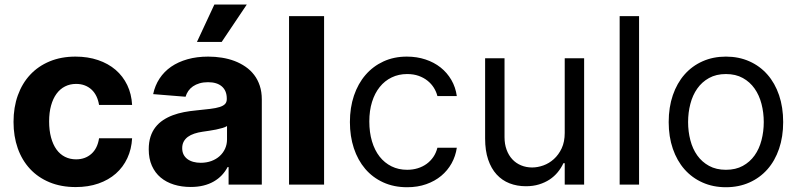

<svg xmlns="http://www.w3.org/2000/svg" viewBox="-20 -797 3453 829"><path d="M306.8 10.7Q244 10.7 194.1 -9.9Q144.2 -30.5 109.6 -67.8Q74.9 -105.1 56.6 -156.8Q38.4 -208.5 38.4 -270.6Q38.4 -333.5 57 -385.3Q75.6 -437.1 110.3 -474.3Q144.9 -511.4 194.4 -532Q244 -552.6 306.1 -552.6Q359.4 -552.6 403.4 -537.6Q447.4 -522.7 479.2 -495.4Q511 -468 529.5 -429.5Q547.9 -391 550.4 -343.8H407.7Q404.5 -364 396.5 -380.9Q388.5 -397.7 375.9 -409.6Q363.3 -421.5 346.4 -428.1Q329.5 -434.7 308.6 -434.7Q282.3 -434.7 260.8 -423.8Q239.3 -413 224.1 -392.2Q208.8 -371.4 200.5 -341.4Q192.1 -311.4 192.1 -272.7Q192.1 -233.7 200.5 -203.1Q208.8 -172.6 223.9 -151.6Q239 -130.7 260.5 -119.9Q282 -109 308.6 -109Q347.7 -109 374.3 -132.5Q400.9 -155.9 407.7 -199.9H550.4Q547.9 -153.1 529.8 -114.2Q511.7 -75.3 480.3 -47.6Q448.9 -19.9 405 -4.6Q361.2 10.7 306.8 10.7Z M803.3 10.3Q764.2 10.3 731 0Q697.8 -10.3 673.7 -30.5Q649.5 -50.8 635.8 -81.3Q622.2 -111.9 622.2 -152.3Q622.2 -182.9 629.8 -206.5Q637.4 -230.1 651.3 -247.9Q665.1 -265.6 684.1 -278.2Q703.1 -290.8 725.9 -299.4Q748.6 -307.9 774.3 -312.9Q800.1 -317.8 827.1 -320.3Q862.6 -323.9 887.6 -326.9Q912.6 -329.9 928.6 -335Q944.6 -340.2 951.9 -348.2Q959.2 -356.2 959.2 -369.3V-371.4Q959.2 -405.2 938 -423.7Q916.9 -442.1 878.2 -442.1Q858 -442.1 841.6 -437.3Q825.3 -432.5 813.2 -424.2Q801.1 -415.8 793.1 -404.3Q785.2 -392.8 781.2 -379.3L641.3 -390.6Q649.1 -427.9 668.9 -457.9Q688.6 -487.9 718.9 -508.9Q749.3 -529.8 789.6 -541.2Q829.9 -552.6 878.9 -552.6Q909.4 -552.6 938.4 -547.9Q967.3 -543.3 992.9 -533.6Q1018.5 -523.8 1040.1 -508.9Q1061.8 -494 1077.4 -473.5Q1093 -453.1 1101.7 -426.7Q1110.4 -400.2 1110.4 -367.9V0H967V-75.6H962.7Q952.8 -56.5 937.9 -40.7Q922.9 -24.9 903.2 -13.5Q883.5 -2.1 858.5 4.1Q833.5 10.3 803.3 10.3ZM846.6 -94.1Q871.4 -94.1 892.4 -101.7Q913.4 -109.4 928.4 -123Q943.5 -136.7 951.9 -155.2Q960.2 -173.7 960.2 -195V-252.8Q953.5 -248.2 940.9 -244.5Q928.3 -240.8 913.4 -237.7Q898.4 -234.7 883 -232.4Q867.5 -230.1 855.1 -228.3Q835.2 -225.5 818.9 -220Q802.6 -214.5 791 -206Q779.5 -197.4 773.1 -185.4Q766.7 -173.3 766.7 -157.3Q766.7 -141.7 772.5 -130Q778.4 -118.3 789.1 -110.3Q799.7 -102.3 814.5 -98.2Q829.2 -94.1 846.6 -94.1ZM905.5 -777.3H1045.5L937.1 -615.8H830.3Z M1379.3 0H1228V-727.3H1379.3Z M1737.9 11.4Q1680.4 11.4 1634.6 -9.6Q1588.8 -30.5 1556.8 -68Q1524.9 -105.5 1507.8 -157.1Q1490.8 -208.8 1490.8 -269.9Q1490.8 -332.4 1508.3 -384.2Q1525.9 -436.1 1558.2 -473.5Q1590.6 -511 1635.8 -531.8Q1681.1 -552.6 1736.5 -552.6Q1779.8 -552.6 1816.9 -540.3Q1854 -528.1 1882.3 -505.7Q1910.5 -483.3 1928.8 -451.9Q1947.1 -420.5 1952.4 -382.1H1868.6Q1864 -400.9 1853.3 -418Q1842.7 -435 1826.2 -448.3Q1809.7 -461.6 1787.6 -469.5Q1765.6 -477.3 1737.9 -477.3Q1701.3 -477.3 1671.2 -462.7Q1641 -448.2 1619.5 -421.3Q1598 -394.5 1586.3 -356.9Q1574.6 -319.2 1574.6 -272.7Q1574.6 -225.5 1586.1 -186.8Q1597.7 -148.1 1619 -120.9Q1640.3 -93.8 1670.5 -78.8Q1700.6 -63.9 1737.9 -63.9Q1762.4 -63.9 1783.7 -70.5Q1805 -77.1 1821.9 -89.3Q1838.8 -101.6 1850.9 -119.1Q1862.9 -136.7 1868.6 -159.1H1952.4Q1947.1 -122.9 1929.9 -91.8Q1912.6 -60.7 1885.1 -37.8Q1857.6 -14.9 1820.5 -1.8Q1783.4 11.4 1737.9 11.4Z M2418.3 -545.5H2502.1V0H2418.3V-92.3H2412.6Q2403.1 -71.7 2388.1 -53.4Q2373.2 -35.2 2353 -21.8Q2332.7 -8.5 2307.2 -0.7Q2281.6 7.1 2250.7 7.1Q2212.4 7.1 2180 -5.5Q2147.7 -18.1 2124.3 -43.7Q2100.9 -69.2 2087.7 -108Q2074.6 -146.7 2074.6 -198.9V-545.5H2158.4V-204.5Q2158.4 -174.7 2167.3 -150.6Q2176.1 -126.4 2191.9 -109.4Q2207.7 -92.3 2229.8 -83.1Q2251.8 -73.9 2277.7 -73.9Q2301.1 -73.9 2326 -82.7Q2350.9 -91.6 2371.4 -110.1Q2392 -128.6 2405.2 -156.6Q2418.3 -184.7 2418.3 -223Z M2739.3 0H2655.5V-727.3H2739.3Z M3114.3 11.4Q3058.9 11.4 3013.5 -8.9Q2968 -29.1 2935.5 -65.9Q2903.1 -102.6 2885.1 -154.7Q2867.2 -206.7 2867.2 -269.9Q2867.2 -333.8 2885.1 -386Q2903.1 -438.2 2935.5 -475.1Q2968 -512.1 3013.5 -532.3Q3058.9 -552.6 3114.3 -552.6Q3169.7 -552.6 3215.4 -532.3Q3261 -512.1 3293.5 -475.1Q3326 -438.2 3343.8 -386Q3361.5 -333.8 3361.5 -269.9Q3361.5 -206.7 3343.8 -154.7Q3326 -102.6 3293.5 -65.9Q3261 -29.1 3215.4 -8.9Q3169.7 11.4 3114.3 11.4ZM3114.3 -63.9Q3156.6 -63.9 3187.3 -80.8Q3218 -97.7 3238.1 -125.9Q3258.2 -154.1 3267.9 -191.6Q3277.7 -229 3277.7 -269.9Q3277.7 -311.1 3267.9 -348.5Q3258.2 -386 3238.1 -414.6Q3218 -443.2 3187.3 -460.2Q3156.6 -477.3 3114.3 -477.3Q3072.4 -477.3 3041.5 -460.2Q3010.7 -443.2 2990.6 -414.6Q2970.5 -386 2960.8 -348.5Q2951 -311.1 2951 -269.9Q2951 -229 2960.8 -191.6Q2970.5 -154.1 2990.6 -125.9Q3010.7 -97.7 3041.5 -80.8Q3072.4 -63.9 3114.3 -63.9Z"/></svg>

Font: Fast_Sans
Style: Regular
Weight: 400
Designer: Rasmus Andersson
Foundry: rsms
Version: Version 3.018;git-588b23468